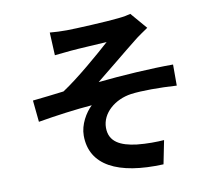

<svg xmlns="http://www.w3.org/2000/svg" viewBox="-89 -891 1177 1049"><g transform="rotate(-10 500.0 -366.0)"><path d="M248 -763 254 -636C285 -639 318 -643 343 -645C383 -649 505 -655 545 -658C484 -603 355 -491 266 -433C215 -427 146 -418 93 -413L105 -293C204 -310 315 -325 405 -332C369 -298 333 -237 333 -176C333 -11 481 65 735 54L761 -76C724 -73 665 -72 610 -78C521 -89 460 -119 460 -197C460 -278 536 -342 627 -355C687 -363 786 -363 881 -357V-474C760 -474 597 -464 464 -450C531 -503 629 -585 700 -641C720 -658 757 -682 777 -696L699 -787C685 -783 662 -778 630 -775C570 -768 384 -759 342 -759C308 -759 279 -760 248 -763Z"/></g></svg>

Font: Source Han Sans Old Style Bold
Style: Regular
Weight: 700
Designer: Ryoko NISHIZUKA (kana & ideographs); Paul D. Hunt (Latin, Greek & Cyrillic); Wenlong ZHANG (bopomofo); Sandoll Communica
Foundry: Adobe Systems Incorporated
Version: Version 1.004;PS 1.004;hotconv 1.0.81;makeotf.lib2.5.63406